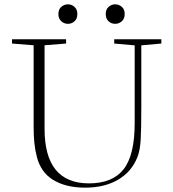

<svg xmlns="http://www.w3.org/2000/svg" viewBox="-20 -842 790 875"><path d="M461.9 -778.3Q461.9 -799.3 475.1 -810.8Q488.3 -822.3 504.9 -822.3Q522 -822.3 535.2 -810.8Q548.3 -799.3 548.3 -778.3Q548.3 -756.8 535.2 -745.1Q522 -733.4 504.9 -733.4Q487.8 -733.4 474.9 -744.9Q461.9 -756.3 461.9 -778.3ZM246.1 -778.3Q246.1 -799.3 259.3 -810.8Q272.5 -822.3 289.6 -822.3Q306.2 -822.3 319.3 -810.8Q332.5 -799.3 332.5 -778.3Q332.5 -756.3 319.6 -744.9Q306.6 -733.4 289.6 -733.4Q272.5 -733.4 259.3 -745.1Q246.1 -756.8 246.1 -778.3ZM220.2 -23.4Q192.9 -40.5 174.8 -66.7Q156.7 -92.8 148.2 -126.2Q139.6 -159.7 136.5 -190.9Q133.3 -222.2 133.3 -263.2V-635.7L34.7 -643.6V-663.1H281.2V-643.6L183.1 -635.7V-254.9Q183.1 -6.3 385.7 -6.3Q492.2 -6.3 543 -70.3Q593.8 -134.3 593.8 -281.2V-635.3L500.5 -643.6V-663.1H715.3V-643.6L624 -635.3V-355.5Q624 -253.9 621.1 -204.8Q618.2 -155.8 606 -125.5Q580.1 -59.6 518.3 -23.2Q456.5 13.2 367.7 13.2Q278.8 13.2 220.2 -23.4Z"/></svg>

Font: Elstob ExtraLight
Style: Regular
Weight: 200
Designer: Peter S. Baker
Version: Version 1.015